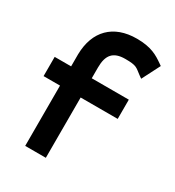

<svg xmlns="http://www.w3.org/2000/svg" viewBox="-159 -736 755 830"><g transform="rotate(30 218.5 -321.5)"><path d="M12 -301H94V0H197V-301H382V-397H197V-451C197 -513 221 -542 281 -542C339 -542 339 -534 369 -512L383 -502L429 -592L419 -599C386 -622 353 -643 281 -643C164 -643 96 -574 94 -457V-397H12Z"/></g></svg>

Font: Charger Sport
Style: Blk
Weight: 900
Designer: Jasper
Foundry: Cannot Into Space Fonts
Version: Version 1.1